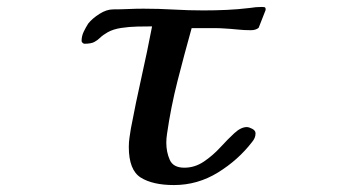

<svg xmlns="http://www.w3.org/2000/svg" viewBox="-20 -528 1040 553"><path d="M745 -499 725 -448Q717 -441 702 -441Q683 -441 664 -443Q645 -445 626 -446Q613 -447 599.5 -447Q586 -447 572 -447H532Q511 -372 491.5 -295.5Q472 -219 461 -142Q460 -136 459.5 -129.5Q459 -123 459 -117Q459 -90 469 -67.5Q479 -45 511 -45Q541 -45 567 -62.5Q593 -80 614.5 -103.5Q636 -127 655 -144.5Q674 -162 691 -162Q697 -162 706.5 -157Q716 -152 716 -144Q716 -137 713.5 -131Q711 -125 706 -119Q666 -67 607.5 -31Q549 5 481 5Q420 5 385.5 -16.5Q351 -38 351 -105Q351 -119 353 -132Q355 -145 357 -158Q371 -232 387.5 -305.5Q404 -379 418 -452Q400 -452 376 -451.5Q352 -451 329 -447.5Q306 -444 290 -435Q276 -427 268.5 -419.5Q261 -412 251.5 -407Q242 -402 223 -402Q221 -402 218 -404.5Q215 -407 215 -410Q215 -424 221 -436.5Q227 -449 234 -460Q246 -475 266.5 -488Q287 -501 306 -501Q328 -501 349.5 -502Q371 -503 393 -503Q437 -503 480 -500.5Q523 -498 566 -498Q600 -498 633 -499.5Q666 -501 699 -505Q717 -508 734 -508Q737 -508 741 -507.5Q745 -507 745 -502Z"/></svg>

Font: Kaisei Opti
Style: Bold
Weight: 700
Designer: Font-Kai, 金井和夫
Foundry: KAZUO KANAI
Version: Version 5.003